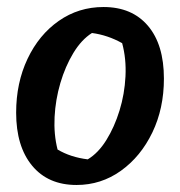

<svg xmlns="http://www.w3.org/2000/svg" viewBox="-20 -516 513 547"><path d="M198 11Q117 11 71.5 -44Q26 -99 26 -195Q26 -280 58.5 -348.5Q91 -417 147.5 -456.5Q204 -496 275 -496Q356 -496 401.5 -442.5Q447 -389 447 -292Q447 -207 414 -138.5Q381 -70 324.5 -29.5Q268 11 198 11ZM230 -62Q260 -80 283 -117Q306 -154 320.5 -201Q335 -248 337.5 -298.5Q340 -349 328 -393Q287 -416 242 -422Q212 -403 189 -365Q166 -327 152 -279.5Q138 -232 135.5 -182.5Q133 -133 144 -90Q181 -68 230 -62Z"/></svg>

Font: Piazzolla SemiBold
Style: Italic
Weight: 600
Italic angle: -11.3°
Designer: Juan Pablo del Peral
Foundry: Huerta Tipografica
Version: Version 1.330